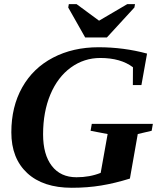

<svg xmlns="http://www.w3.org/2000/svg" viewBox="-20 -888 762 918"><path d="M34.2 -255.4Q34.2 -377.9 86.2 -470.2Q138.2 -562.5 233.4 -612.3Q328.6 -662.1 451.2 -662.1Q571.3 -662.1 683.1 -631.8L656.2 -481.4H615.2L615.7 -566.4Q557.1 -610.8 459.5 -610.8Q381.8 -610.8 318.8 -565.2Q255.9 -519.5 220.9 -436.3Q186 -353 186 -245.6Q186 -148.9 227.8 -94.7Q269.5 -40.5 345.7 -40.5Q409.2 -40.5 461.4 -61.5L494.6 -247.1L413.1 -262.7L418.9 -295.9H710.9L705.1 -262.7L638.7 -247.1L601.1 -34.2Q528.8 -11.7 463.4 -1Q397.9 9.8 323.2 9.8Q186 9.8 110.1 -60.5Q34.2 -130.9 34.2 -255.4ZM625.5 -868.2 622.6 -852.1 491.2 -709H387.2L306.2 -852.1L309.1 -868.2H346.2L453.6 -789.1L588.4 -868.2Z"/></svg>

Font: Liberation Serif
Style: Bold Italic
Weight: 700
Italic angle: -16.333°
Designer: Steve Matteson
Foundry: Ascender Corporation
Version: Version 2.1.5